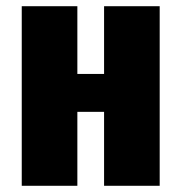

<svg xmlns="http://www.w3.org/2000/svg" viewBox="-20 -598 584 618"><path d="M50 0V-578H229V-360H315V-578H494V0H315V-238H229V0Z"/></svg>

Font: Oswald Heavy
Style: Regular
Weight: 400
Designer: Vernon Adams
Foundry: Vernon Adams
Version: Version 4.101